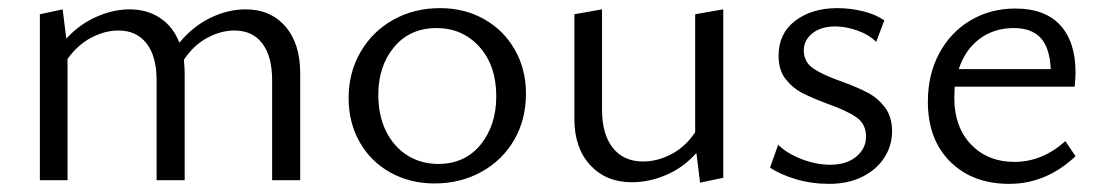

<svg xmlns="http://www.w3.org/2000/svg" viewBox="-20 -443 2710 472"><path d="M556 -368Q523 -368 489.5 -350Q456 -332 432 -296Q434 -276 434 -263V0H365V-246Q365 -304 340.5 -336Q316 -368 271 -368Q238 -368 204.5 -350.5Q171 -333 146 -298V0H78V-408L134 -420L143 -348Q175 -383 216.5 -401.5Q258 -420 299 -420Q342 -420 374 -398.5Q406 -377 421 -338Q454 -378 497 -399Q540 -420 584 -420Q645 -420 681.5 -378Q718 -336 718 -263V0H649V-246Q649 -304 625 -336Q601 -368 556 -368Z M837 -202Q837 -265 866.5 -315.5Q896 -366 947 -394.5Q998 -423 1062 -423Q1122 -423 1170 -396Q1218 -369 1245.5 -321Q1273 -273 1273 -213Q1273 -149 1244 -99Q1215 -49 1163.5 -20.5Q1112 8 1048 8Q988 8 939.5 -19Q891 -46 864 -94Q837 -142 837 -202ZM1057 -40Q1123 -40 1161.5 -87.5Q1200 -135 1200 -206Q1200 -282 1158.5 -328Q1117 -374 1053 -374Q988 -374 949 -327.5Q910 -281 910 -210Q910 -159 929 -120.5Q948 -82 981.5 -61Q1015 -40 1057 -40Z M1392 -151V-408L1460 -420V-173Q1460 -113 1486.5 -79.5Q1513 -46 1561 -46Q1596 -46 1630.5 -64Q1665 -82 1689 -118V-408L1758 -420V-6L1701 6L1692 -67Q1660 -31 1618 -13Q1576 5 1533 5Q1470 5 1431 -37Q1392 -79 1392 -151Z M1873 -31 1893 -87Q1916 -65 1951.5 -51.5Q1987 -38 2021 -38Q2061 -38 2085 -58Q2109 -78 2109 -107Q2109 -138 2085.5 -154.5Q2062 -171 2014 -188Q1974 -203 1951 -215Q1928 -227 1911 -249Q1894 -271 1894 -306Q1894 -361 1935 -392Q1976 -423 2038 -423Q2070 -423 2101 -415.5Q2132 -408 2154 -393L2134 -340Q2116 -358 2087.5 -368Q2059 -378 2034 -378Q1998 -378 1977 -361Q1956 -344 1956 -319Q1956 -291 1979 -275Q2002 -259 2048 -243Q2089 -228 2113.5 -215Q2138 -202 2155.5 -179Q2173 -156 2173 -120Q2173 -85 2154 -55.5Q2135 -26 2100 -8.5Q2065 9 2018 9Q1975 9 1936.5 -2.5Q1898 -14 1873 -31Z M2261 -193Q2261 -260 2289 -312Q2317 -364 2366 -393Q2415 -422 2476 -422Q2549 -422 2586.5 -381Q2624 -340 2624 -265Q2624 -252 2622 -230H2327L2326 -202Q2326 -131 2367 -88Q2408 -45 2474 -45Q2542 -45 2599 -96L2624 -59Q2552 9 2461 9Q2371 9 2316 -45.5Q2261 -100 2261 -193ZM2563 -273Q2561 -324 2539 -349Q2517 -374 2472 -374Q2423 -374 2387.5 -347Q2352 -320 2337 -273Z"/></svg>

Font: QiushuiShotai Bright
Style: Regular
Weight: 400
Designer: Christian Thalmann (Catharsis Fonts)
Version: Version 1.250;